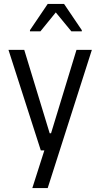

<svg xmlns="http://www.w3.org/2000/svg" viewBox="-20 -763 569 974"><path d="M23 0ZM368 -510H446L222 191H144L205 0H187L23 -510H103L232 -87H239ZM132 -604V-610L222 -743H305L395 -610V-604H342L263 -700L185 -604Z"/></svg>

Font: Assailand
Style: Regular
Weight: 400
Designer: Hector Gatti with collaboration of the Omnibus-Type team
Foundry: Omnibus-Type
Version: Version 0.072;October 19, 2019;FontCreator 12.0.0.2547 64-bi